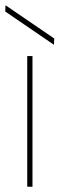

<svg xmlns="http://www.w3.org/2000/svg" viewBox="-34 -713 227 733"><path d="M70 0V-499H90V0ZM172 -542 -14 -669 -13 -693 173 -566Z"/></svg>

Font: DM Sans 20pt Thin
Style: Regular
Weight: 250
Version: Version 4.004;gftools[0.9.30]